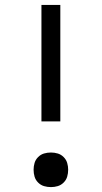

<svg xmlns="http://www.w3.org/2000/svg" viewBox="-20 -755 415 783"><path d="M226 -260H149V-735H226ZM188 8Q173 8 159.5 4Q146 0 135.5 -10.5Q125 -21 121 -34.5Q117 -48 117 -63Q117 -77 121 -90.5Q125 -104 135.5 -114.5Q146 -125 159.5 -129Q173 -133 188 -133Q202 -133 215.5 -129Q229 -125 239.5 -114.5Q250 -104 254 -90.5Q258 -77 258 -63Q258 -48 254 -34.5Q250 -21 239.5 -10.5Q229 0 215.5 4Q202 8 188 8Z"/></svg>

Font: Iosevka Julsh Curly
Style: Regular
Weight: 400
Designer: Belleve Invis
Foundry: Belleve Invis
Version: Version 15.0.2; ttfautohint (v1.8.4)